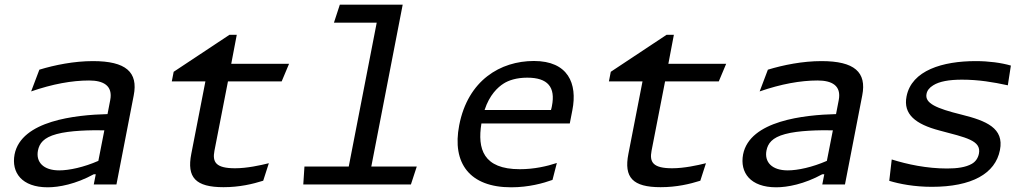

<svg xmlns="http://www.w3.org/2000/svg" viewBox="-20 -785 4380 817"><path d="M475.5 0 549 -379C568.5 -478 516 -525 375.5 -525C295.5 -525 213 -508.5 147.5 -488.5L112.5 -396C203.5 -427.5 286.5 -442.5 359 -442.5C419.5 -442.5 461 -421 449 -359L437.5 -299.5C302 -296 70.5 -272 42 -128C27.5 -50.5 73 12 183 12C230.5 12 302.5 -1.5 379 -43.5H387.5L379 0ZM141.5 -144.5C147.5 -174.5 165 -199.5 221 -214.5C277.5 -230 365 -231.5 424 -230.5L398.5 -100.5C337 -73.5 274.5 -60 232 -60C164.5 -60 132 -95.5 141.5 -144.5Z M711 -438.5H854L794 -130.5C774 -29.5 812.5 11.5 931 11.5C999.5 11.5 1055.5 -2 1100 -16L1124 -90.5C1088 -81.5 1030.5 -69 980.5 -69C899 -69 883 -94.5 892.5 -143.5L950 -438.5H1178.5L1210 -513.5H964L987.5 -637H956.5L719 -479.5Z M1270.5 0H1728.5L1753.5 -76.5H1560L1693.5 -765H1426L1401 -688.5H1583L1464 -76.5H1275.5Z M2123 -429.5C2144 -443 2177.5 -454.5 2223.5 -454.5C2311 -454.5 2344.5 -414.5 2328.5 -333.5C2327.5 -327.5 2326 -322 2324.5 -317H2042C2063 -381.5 2098.5 -414 2123 -429.5ZM1934 -252C1902.5 -90 1979 12 2155 12C2230.5 12 2292 -5.5 2331 -19.5L2349.5 -91.5C2307.5 -77.5 2252.5 -65 2192 -65C2036 -65 2011 -151.5 2028.5 -259.5H2404.5L2415.5 -316C2438 -430 2397 -525.5 2252 -525.5C2109.5 -525.5 1971 -443.5 1934 -252Z M2571 -438.5H2714L2654 -130.5C2634 -29.5 2672.5 11.5 2791 11.5C2859.5 11.5 2915.5 -2 2960 -16L2984 -90.5C2948 -81.5 2890.5 -69 2840.5 -69C2759 -69 2743 -94.5 2752.5 -143.5L2810 -438.5H3038.5L3070 -513.5H2824L2847.5 -637H2816.5L2579 -479.5Z M3575.5 0 3649 -379C3668.5 -478 3616 -525 3475.5 -525C3395.5 -525 3313 -508.5 3247.5 -488.5L3212.5 -396C3303.5 -427.5 3386.5 -442.5 3459 -442.5C3519.5 -442.5 3561 -421 3549 -359L3537.5 -299.5C3402 -296 3170.5 -272 3142 -128C3127.5 -50.5 3173 12 3283 12C3330.5 12 3402.5 -1.5 3479 -43.5H3487.5L3479 0ZM3241.5 -144.5C3247.5 -174.5 3265 -199.5 3321 -214.5C3377.5 -230 3465 -231.5 3524 -230.5L3498.5 -100.5C3437 -73.5 3374.5 -60 3332 -60C3264.5 -60 3232 -95.5 3241.5 -144.5Z M4132 -525C3992 -525 3859 -486 3837.5 -374.5C3822.5 -298.5 3876.5 -256.5 3976.5 -230C4091 -199.5 4156.5 -187.5 4145.5 -131C4141.5 -111.5 4131 -97 4115.5 -88C4089.5 -73 4052.5 -68 4010 -68C3924 -68 3841 -85.5 3774.5 -106.5L3764 -15.5C3808 -2 3871.5 10 3945 10C4115 10 4215.5 -46 4235 -146.5C4253.5 -240 4176.5 -271 4072.5 -297C3962.5 -324 3915 -346 3922.5 -385C3925 -399.5 3934.5 -412 3951 -422C3977 -438.5 4018.5 -446 4073 -446C4144.5 -446 4206 -435.5 4268.5 -422L4281.5 -506C4240 -518 4187 -525 4132 -525Z"/></svg>

Font: Monaspace Argon
Style: Italic
Weight: 400
Italic angle: -11°
Designer: Riley Cran & the Lettermatic Team
Foundry: Lettermatic
Version: Version 1.101 (Monaspace Argon)